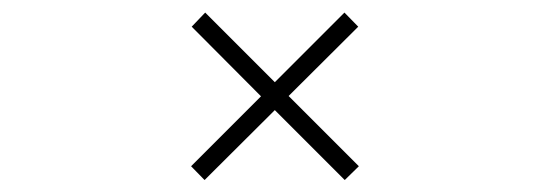

<svg xmlns="http://www.w3.org/2000/svg" viewBox="-20 -462 890 313"><path d="M291.5 -191 405.5 -305 292.5 -418.5 314.5 -441.5 428 -328 541.5 -441.5 564 -418.5 450.5 -305.5 565 -191 542 -168.5 428 -282.5 313.5 -168.5Z"/></svg>

Font: League Mono Wide Thin
Style: Regular
Weight: 100
Width: 8
Designer: Tyler Finck
Foundry: The League of Moveable Type / Tyler Finck
Version: Version 2.210